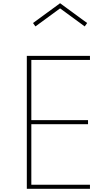

<svg xmlns="http://www.w3.org/2000/svg" viewBox="-20 -1172 667 1192"><path d="M146.5 0H538.5V-25H174.5V-401H526.5V-426H174.5V-800H538.5V-825H146.5ZM200 -1008 353 -1120 506 -1008 521 -1029 353 -1152 185 -1029Z"/></svg>

Font: Spartan Thin
Style: Regular
Weight: 100
Designer: Matt Bailey, Mirko Velimirovic
Foundry: Matt Bailey
Version: Version 1.003; ttfautohint (v1.8.3)